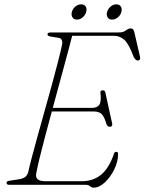

<svg xmlns="http://www.w3.org/2000/svg" viewBox="-20 -849 664 882"><path d="M374 0H23Q10 0 10 -9Q10 -17.5 25.5 -19L67 -25.5Q84 -28 94.2 -35Q104.5 -42 109.5 -57.5Q114.5 -81.5 126 -125.2Q137.5 -169 153 -225Q168.5 -281 185.5 -341.2Q202.5 -401.5 218.2 -459.2Q234 -517 246.2 -564.5Q258.5 -612 264.5 -641Q268 -654 264.2 -663.8Q260.5 -673.5 250 -675L213 -681Q198 -683.5 198 -691Q198 -700 213.5 -700H527.5Q546 -700 558.2 -709.2Q570.5 -718.5 581 -718.5Q592.5 -718.5 596.5 -703.5L623 -589Q625.5 -580 622.2 -575.5Q619 -571 613.5 -571Q603 -571 594.5 -586.5Q572 -647.5 551.2 -666Q530.5 -684.5 503.5 -684.5H311.5Q295.5 -621.5 271 -532.2Q246.5 -443 222.5 -353.5H403.5Q426.5 -353.5 436.2 -367.8Q446 -382 441.5 -423.5Q440 -434 451 -434Q462.5 -434 464 -424L495 -282.5Q497 -274.5 493.8 -270.8Q490.5 -267 486 -266.5Q474.5 -266 469.5 -277.5Q459 -314 446.5 -325.5Q434 -337 410.5 -337H218Q201.5 -276 186.8 -220.5Q172 -165 161.8 -122.5Q151.5 -80 147.5 -57.5Q136 -16.5 188 -16.5H355.5Q407.5 -16.5 444.2 -46.2Q481 -76 504 -144Q506.5 -151.5 514 -151.5Q522.5 -151.5 522.5 -142Q522.5 -107 505 -71Q487.5 -35 461.5 -11Q435.5 13 409.5 13Q400.5 13 393.5 6.5Q386.5 0 374 0ZM333.5 -759Q319 -759 312.8 -769.5Q306.5 -780 310 -794Q314 -808.5 326 -818.8Q338 -829 353 -829Q367.5 -829 373.8 -818.8Q380 -808.5 376 -794Q372 -780 360 -769.5Q348 -759 333.5 -759ZM495 -759Q480.5 -759 474.2 -769.5Q468 -780 472 -794Q476 -808.5 488 -818.8Q500 -829 514.5 -829Q529 -829 535.2 -818.8Q541.5 -808.5 537.5 -794Q534 -780 521.8 -769.5Q509.5 -759 495 -759Z"/></svg>

Font: Fraunces 9pt Thin
Style: Italic
Weight: 100
Italic angle: -16°
Version: Version 1.000;[b76b70a41]